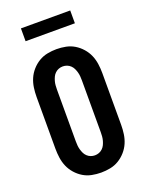

<svg xmlns="http://www.w3.org/2000/svg" viewBox="-170 -1007 840 1098"><g transform="rotate(-20 250.0 -458.0)"><path d="M250 8Q222 8 194 2.5Q166 -3 142 -17.5Q118 -32 99 -53.5Q80 -75 69 -100.5Q58 -126 54 -154Q50 -182 50 -210V-525Q50 -553 54 -581Q58 -609 69 -634.5Q80 -660 99 -681.5Q118 -703 142 -717.5Q166 -732 194 -737.5Q222 -743 250 -743Q278 -743 306 -737.5Q334 -732 358 -717.5Q382 -703 401 -681.5Q420 -660 431 -634.5Q442 -609 446 -581Q450 -553 450 -525V-210Q450 -182 446 -154Q442 -126 431 -100.5Q420 -75 401 -53.5Q382 -32 358 -17.5Q334 -3 306 2.5Q278 8 250 8ZM250 -97Q263 -97 275 -101.5Q287 -106 296.5 -115Q306 -124 311.5 -135.5Q317 -147 320.5 -159.5Q324 -172 325 -185Q326 -198 326 -210V-525Q326 -537 325 -550Q324 -563 320.5 -575.5Q317 -588 311.5 -599.5Q306 -611 296.5 -620Q287 -629 275 -633.5Q263 -638 250 -638Q237 -638 225 -633.5Q213 -629 203.5 -620Q194 -611 188.5 -599.5Q183 -588 179.5 -575.5Q176 -563 175 -550Q174 -537 174 -525V-210Q174 -198 175 -185Q176 -172 179.5 -159.5Q183 -147 188.5 -135.5Q194 -124 203.5 -115Q213 -106 225 -101.5Q237 -97 250 -97ZM100 -846V-924H400V-846Z"/></g></svg>

Font: Iosevka Curly Extrabold
Style: Regular
Weight: 800
Monospace: yes
Designer: Belleve Invis
Foundry: Belleve Invis
Version: Version 22.1.2; ttfautohint (v1.8.4)